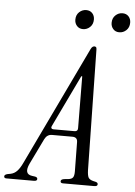

<svg xmlns="http://www.w3.org/2000/svg" viewBox="-134 -962 709 1007"><g transform="rotate(5 220.0 -458.0)"><path d="M-62 0Q-74 0 -74 -10Q-74 -19 -58 -23L-42 -26Q-22 -30 -7.5 -45.5Q7 -61 20 -89L319 -714Q324 -724 329 -727Q334 -730 338 -730Q343 -730 346.5 -727Q350 -724 350 -714L361 -80Q362 -52 368 -41.5Q374 -31 393 -26L406 -23Q418 -20 418 -11Q418 0 401 0H236Q223 0 223 -10Q223 -21 243 -23L263 -25Q280 -27 286.5 -36Q293 -45 293 -67L291 -222Q291 -248 264 -248H157Q131 -248 118 -222L53 -88Q26 -31 71 -25L85 -23Q100 -21 100 -11Q100 0 83 0ZM161 -278H273Q290 -278 290 -295L288 -568H283L152 -295Q148 -288 151 -283Q154 -278 161 -278ZM270 -815Q250 -815 238 -828.5Q226 -842 226 -861Q226 -886 242 -901Q258 -916 279 -916Q299 -916 311 -903Q323 -890 323 -870Q323 -845 307 -830Q291 -815 270 -815ZM461 -815Q441 -815 429 -828.5Q417 -842 417 -861Q417 -886 433 -901Q449 -916 470 -916Q490 -916 502 -903Q514 -890 514 -870Q514 -845 498 -830Q482 -815 461 -815Z"/></g></svg>

Font: Instrument Serif
Style: Italic
Weight: 400
Italic angle: -13°
Designer: Rodrigo Fuenzalida
Foundry: fragTYPE
Version: Version 1.000; ttfautohint (v1.8.4.7-5d5b);gftools[0.9.27]